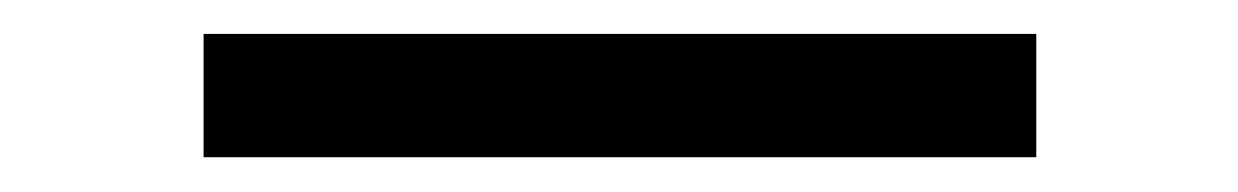

<svg xmlns="http://www.w3.org/2000/svg" viewBox="-20 -377 716 111"><path d="M97.7 -286.1V-357.4H579.1V-286.1Z"/></svg>

Font: Lohit Marathi
Style: Regular
Weight: 400
Version: 2.94.2